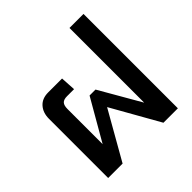

<svg xmlns="http://www.w3.org/2000/svg" viewBox="-181 -853 1007 1007"><g transform="rotate(-45 322.0 -350.0)"><path d="M63 -439Q63 -484 88 -512Q113 -540 158 -540H261L266 -456H214Q189 -456 178.5 -444.5Q168 -433 168 -407V-146L300 -375H344L476 -146V-700H580V0H473L322 -267L170 0H63Z"/></g></svg>

Font: Kanit
Style: Regular
Weight: 400
Designer: Katatrad Team
Foundry: Cadson Demak
Version: Version 1.001